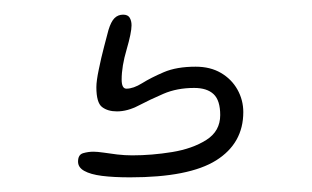

<svg xmlns="http://www.w3.org/2000/svg" viewBox="-20 -43 426 262"><path d="M157.5 199Q135 199 119.2 197Q103.5 195 95 190.2Q86.5 185.5 86.5 177.5Q86.5 168 93.5 166Q100.5 164 107.5 164Q112.5 164 121 165.2Q129.5 166.5 140 167.8Q150.5 169 160.5 169Q187 169 214.8 164.5Q242.5 160 261.5 148Q280.5 136 280.5 114Q280.5 94 271.5 85.5Q262.5 77 245 77Q221.5 77 203 85Q184.5 93 169.2 101Q154 109 139.5 109Q127 109 119.2 103Q111.5 97 111.5 76Q111.5 67.5 114.8 51.8Q118 36 122 20.8Q126 5.5 128 -2Q131.5 -13.5 136.2 -18.2Q141 -23 148 -23Q154.5 -23 157 -18.8Q159.5 -14.5 159.5 -8.5Q159.5 1.5 152.8 24.5Q146 47.5 146 65.5Q146 78 152.5 78Q162 78 174 70.5Q186 63 203.5 55.5Q221 48 247 48Q267 48 281.5 56.5Q296 65 304 79.2Q312 93.5 312 110Q312 152.5 275 175.8Q238 199 157.5 199Z"/></svg>

Font: Gluten Thin Thin
Style: Regular
Weight: 250
Version: Version 1.300